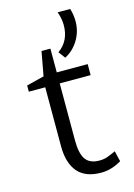

<svg xmlns="http://www.w3.org/2000/svg" viewBox="-125 -881 668 960"><g transform="rotate(-15 209.0 -401.5)"><path d="M31 0ZM382 -17Q330 14 277 14Q195 14 155.5 -32.5Q116 -79 116 -166V-471H31V-503L122 -526L145 -651H191V-528H351V-471H191V-175Q191 -108 212.5 -77.5Q234 -47 283 -47Q306 -47 323.5 -53Q341 -59 369 -72ZM225 -623Q286 -666 286 -748Q286 -780 273 -817H338Q348 -784 348 -751Q348 -698 321 -654Q294 -610 251 -588Z"/></g></svg>

Font: Martel Sans Light
Style: Regular
Weight: 300
Designer: Dan Reynolds and Mathieu Réguer
Foundry: Dan Reynolds and Mathieu Réguer
Version: Version 1.002; ttfautohint (v1.1) -l 5 -r 5 -G 72 -x 0 -D la